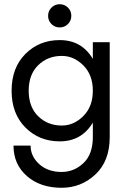

<svg xmlns="http://www.w3.org/2000/svg" viewBox="-20 -660 610 910"><path d="M224 -546Q208 -562 208 -585Q208 -608 224 -624Q240 -640 263 -640Q286 -640 302 -624Q318 -608 318 -585Q318 -562 302 -546Q286 -530 263 -530Q240 -530 224 -546ZM44 30H125Q125 81 166 118Q207 155 272 155Q331 155 375.5 113Q420 71 420 -10V-79Q367 10 263 10Q166 10 100.5 -55.5Q35 -121 35 -230Q35 -339 100.5 -404.5Q166 -470 263 -470Q367 -470 420 -381V-460H500V-10Q500 103 432.5 166.5Q365 230 272 230Q171 230 107.5 174.5Q44 119 44 30ZM273 -65Q330 -65 375 -110Q420 -155 420 -230Q420 -305 375 -350Q330 -395 273 -395Q206 -395 161 -351Q116 -307 116 -230Q116 -153 161 -109Q206 -65 273 -65Z"/></svg>

Font: renner_400book
Style: Book
Weight: 400
Version: Version 003.000 ; ttfautohint (v0.97) -l 8 -r 50 -G 200 -x 1